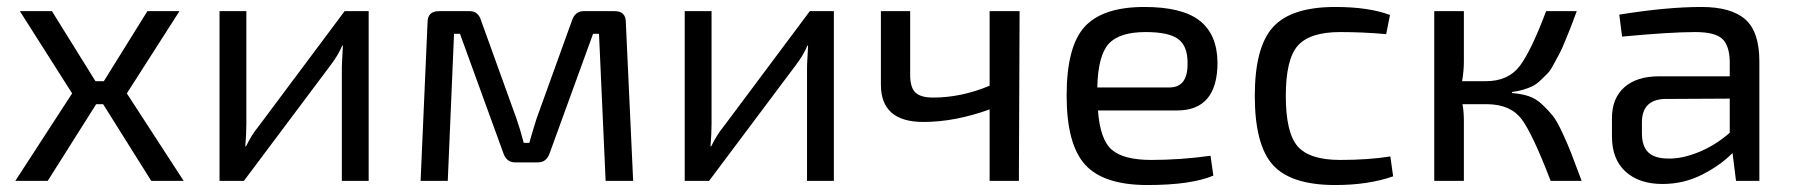

<svg xmlns="http://www.w3.org/2000/svg" viewBox="-20 -519 5145 551"><path d="M276 -220H256L117 0H24L187 -251L37 -487H129L254 -286H278L403 -487H495L344 -251L507 0H414Z M1038 0H961V-323Q961 -335 962.5 -358.5Q964 -382 964 -388H962Q951 -361 928 -331L680 0H610V-487H687V-164Q687 -135 684 -99H686Q702 -132 721 -155L969 -487H1038Z M1655 -487H1744Q1776 -487 1776 -455L1797 0H1718L1699 -422H1682L1558 -81Q1549 -53 1524 -53H1458Q1433 -53 1424 -81L1300 -422H1283L1265 0H1187L1207 -455Q1207 -487 1240 -487H1328Q1353 -487 1361 -459L1462 -179Q1472 -151 1483 -109H1499Q1513 -158 1520 -179L1621 -459Q1630 -487 1655 -487Z M2373 0H2296V-323Q2296 -335 2297.5 -358.5Q2299 -382 2299 -388H2297Q2286 -361 2263 -331L2015 0H1945V-487H2022V-164Q2022 -135 2019 -99H2021Q2037 -132 2056 -155L2304 -487H2373Z M2906 -487 2904 0H2820V-205Q2720 -169 2630 -169Q2508 -169 2508 -276V-487H2592V-304Q2592 -268 2607 -253.5Q2622 -239 2658 -239Q2739 -239 2820 -273V-487Z M3284 -60Q3368 -60 3454 -72L3462 -15Q3398 12 3273 12Q3147 12 3094 -46.5Q3041 -105 3041 -245Q3041 -386 3093 -442.5Q3145 -499 3264 -499Q3373 -499 3423 -459.5Q3473 -420 3474 -340Q3474 -202 3358 -202H3131Q3137 -118 3171 -89Q3205 -60 3284 -60ZM3268 -427Q3192 -427 3161.5 -393Q3131 -359 3129 -268H3336Q3390 -268 3388 -340Q3388 -387 3361 -407Q3334 -427 3268 -427Z M3812 -499Q3908 -499 3969 -476L3958 -421Q3892 -427 3826 -427Q3739 -427 3704.5 -388Q3670 -349 3670 -244Q3670 -138 3704 -99Q3738 -60 3826 -60Q3907 -60 3970 -70L3978 -13Q3907 12 3812 12Q3685 12 3633 -45.5Q3581 -103 3581 -244Q3581 -384 3633.5 -441.5Q3686 -499 3812 -499Z M4319 -255V-252Q4346 -250 4367 -243Q4388 -236 4406 -219Q4424 -202 4436 -187Q4448 -172 4464 -137.5Q4480 -103 4489.5 -78Q4499 -53 4519 0H4430Q4379 -133 4347.5 -176Q4316 -219 4249 -220H4177Q4181 -199 4181 -173V0H4096V-487H4181V-342Q4181 -316 4176 -286H4244Q4309 -286 4342 -330.5Q4375 -375 4417 -487H4505Q4493 -454 4487.5 -440.5Q4482 -427 4471.5 -401Q4461 -375 4455 -364.5Q4449 -354 4439 -335Q4429 -316 4421 -308Q4413 -300 4401 -288.5Q4389 -277 4377.5 -271.5Q4366 -266 4351 -261.5Q4336 -257 4319 -255Z M4863 -499Q4948 -499 4988.5 -463.5Q5029 -428 5029 -343V0H4962L4952 -80Q4918 -45 4865 -18Q4812 9 4751 9Q4684 9 4645 -26.5Q4606 -62 4606 -127V-180Q4606 -237 4641.5 -268.5Q4677 -300 4741 -300H4944V-343Q4943 -389 4922 -408Q4901 -427 4845 -427Q4774 -427 4635 -414L4627 -477Q4763 -499 4863 -499ZM4768 -64Q4807 -63 4855 -82.5Q4903 -102 4944 -138V-236L4756 -235Q4692 -232 4692 -168V-137Q4692 -99 4710.5 -81.5Q4729 -64 4768 -64Z"/></svg>

Font: Exo 2
Style: Regular
Weight: 400
Designer: Natanael Gama
Version: Version 1.001;PS 001.001;hotconv 1.0.70;makeotf.lib2.5.58329